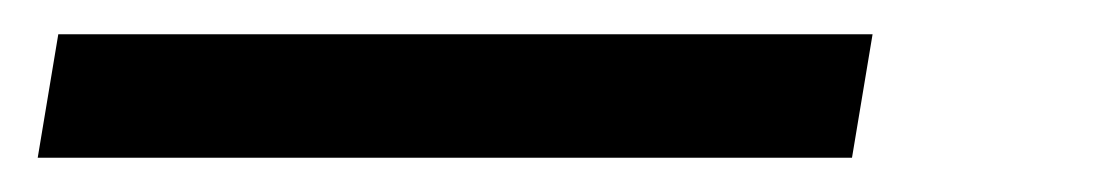

<svg xmlns="http://www.w3.org/2000/svg" viewBox="-20 75 640 112"><path d="M2 167 14 95H489L477 167Z"/></svg>

Font: iA Writer Duo S
Style: Italic
Weight: 400
Italic angle: -9.5°
Designer: Mike Abbink, Paul van der Laan, Pieter van Rosmalen, Oliver Reichenstein
Foundry: Bold Monday and Information Architects Inc.
Version: Version 2.000